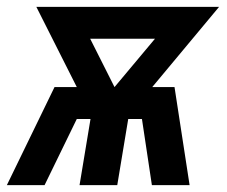

<svg xmlns="http://www.w3.org/2000/svg" viewBox="-43 -540 663 560"><path d="M-23 0 116 -286H181L63 -520H596L401 -286H466L510 0H400L371 -193H331L299 0H189L221 -193H181L87 0ZM291 -286 409 -427H220Z"/></svg>

Font: Iosevka SS04 Extended
Style: Bold Italic
Weight: 700
Width: 7
Italic angle: -9°
Monospace: yes
Designer: Belleve Invis
Foundry: Belleve Invis
Version: Version 19.0.0; ttfautohint (v1.8.4)